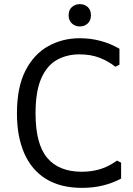

<svg xmlns="http://www.w3.org/2000/svg" viewBox="-20 -897 645 929"><path d="M377 12Q273 12 203 -31Q133 -74 97.5 -155Q62 -236 62 -348Q62 -475 103 -555Q144 -635 213 -673.5Q282 -712 366 -712Q419 -712 467 -699Q515 -686 558 -661V-584L538 -574Q506 -600 463 -617Q420 -634 364 -634Q303 -634 255 -607Q207 -580 179.5 -517.5Q152 -455 152 -348Q152 -200 208.5 -133Q265 -66 376 -66Q423 -66 464.5 -78.5Q506 -91 546 -120L566 -110V-33Q525 -11 478 0.5Q431 12 377 12ZM366 -769Q344 -769 328 -783.5Q312 -798 312 -823Q312 -849 328 -863Q344 -877 366 -877Q389 -877 404.5 -863Q420 -849 420 -823Q420 -798 404.5 -783.5Q389 -769 366 -769Z"/></svg>

Font: AR One Sans
Style: Regular
Weight: 400
Designer: Niteesh Yadav
Foundry: Niteesh Yadav
Version: Version 1.001;gftools[0.9.33]